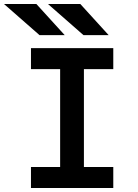

<svg xmlns="http://www.w3.org/2000/svg" viewBox="-53 -941 689 961"><path d="M248 0V-700H367V0ZM102 0V-105H514V0ZM102 -595V-700H514V-595ZM365 -765 187 -921H349L491 -765ZM145 -765 -33 -921H129L271 -765Z"/></svg>

Font: Overpass Mono Light
Style: Regular
Weight: 300
Monospace: yes
Designer: Delve Withrington, Dave Bailey
Foundry: Delve Fonts LLC
Version: Version 4.000